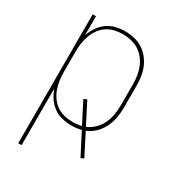

<svg xmlns="http://www.w3.org/2000/svg" viewBox="-180 -631 859 948"><g transform="rotate(30 250.0 -156.5)"><path d="M72 215V-520H91V-412Q100 -438 115 -460.5Q130 -483 152 -499Q174 -515 200.5 -521.5Q227 -528 254 -528Q280 -528 306 -522Q332 -516 354 -502Q376 -488 392.5 -467.5Q409 -447 419 -422.5Q429 -398 432.5 -372Q436 -346 436 -320V-200Q436 -170 431 -141Q426 -112 413 -85Q400 -58 378.5 -37Q357 -16 330 -5L392 117L375 125L311 1Q297 5 283 6.5Q269 8 254 8Q227 8 200.5 1.5Q174 -5 152 -21Q130 -37 115 -59.5Q100 -82 91 -108V215ZM251 -10Q264 -10 277 -11.5Q290 -13 302 -16L241 -135L259 -143L321 -22Q346 -33 365.5 -52Q385 -71 396.5 -95.5Q408 -120 412.5 -146.5Q417 -173 417 -200V-320Q417 -344 413.5 -367.5Q410 -391 401 -413.5Q392 -436 377 -455Q362 -474 342 -486.5Q322 -499 298.5 -504.5Q275 -510 251 -510Q227 -510 204 -504.5Q181 -499 161.5 -486Q142 -473 128 -453.5Q114 -434 106 -412Q98 -390 94.5 -366.5Q91 -343 91 -320V-200Q91 -177 94.5 -153.5Q98 -130 106 -108Q114 -86 128 -66.5Q142 -47 161.5 -34Q181 -21 204 -15.5Q227 -10 251 -10Z"/></g></svg>

Font: Iosevka SS04 Thin
Style: Regular
Weight: 100
Monospace: yes
Designer: Belleve Invis
Foundry: Belleve Invis
Version: Version 19.0.0; ttfautohint (v1.8.4)